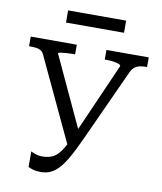

<svg xmlns="http://www.w3.org/2000/svg" viewBox="-96 -965 896 1059"><g transform="rotate(10 351.5 -436.0)"><path d="M405 -203Q378 -144 355 -102.5Q332 -61 309.5 -35Q287 -9 262 3.5Q237 16 205 16Q179 16 162 11Q145 6 134 0V-87Q140 -83 158 -76.5Q176 -70 200 -70Q236 -70 260.5 -84Q285 -98 306.5 -131.5Q328 -165 354 -224L535 -635Q535 -642 523 -646.5Q511 -651 493 -653.5Q475 -656 458 -656H445V-710H682V-656H673Q656 -656 640.5 -652.5Q625 -649 613 -639.5Q601 -630 592 -612ZM382 -221 334 -136 104 -626Q97 -640 86.5 -646Q76 -652 62 -654Q48 -656 30 -656H21V-710H279V-656H262Q246 -656 228 -654.5Q210 -653 197.5 -651Q185 -649 185 -645ZM199 -888H524V-820H199Z"/></g></svg>

Font: Roboto Serif
Style: Regular
Weight: 400
Designer: Greg Gazdowicz
Foundry: Commercial Type
Version: Version 1.008